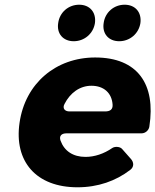

<svg xmlns="http://www.w3.org/2000/svg" viewBox="-20 -789 660 815"><path d="M293 -614C338 -614 376 -646 383 -691C389 -737 361 -769 316 -769C271 -769 233 -737 227 -691C220 -646 248 -614 293 -614ZM486 -614C531 -614 569 -646 576 -691C582 -737 554 -769 509 -769C464 -769 426 -737 420 -691C413 -646 441 -614 486 -614ZM384 -545C217 -545 87 -435 63 -268C39 -104 133 6 309 6C396 6 472 -21 533 -68C549 -80 549 -99 536 -114L498 -157C489 -167 468 -168 457 -161C421 -136 381 -123 343 -123C290 -123 253 -148 237 -192C230 -212 241 -223 262 -223H581C597 -223 612 -236 614 -252C642 -432 564 -545 384 -545ZM254 -348C278 -395 319 -425 368 -425C421 -425 455 -394 458 -344C459 -324 447 -316 426 -316H275C254 -316 244 -330 254 -348Z"/></svg>

Font: Trueno
Style: RoundBdIt
Weight: 700
Designer: Julieta Ulanovsky, Jasper
Foundry: Julieta Ulanovsky, Cannot Into Space Fonts
Version: Version 3.001